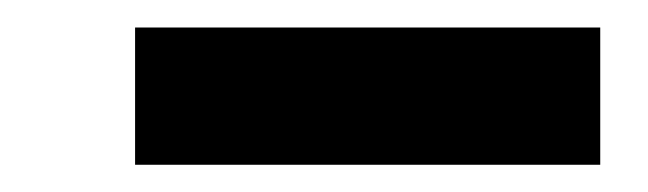

<svg xmlns="http://www.w3.org/2000/svg" viewBox="-20 -755 476 141"><path d="M79.2 -634V-734.8H420.8V-634Z"/></svg>

Font: Lexend Peta
Style: Regular
Weight: 400
Designer: Bonnie Shaver-Troup, Thomas Jockin
Foundry: Lexend
Version: Version 1.007